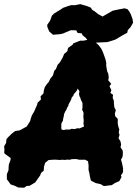

<svg xmlns="http://www.w3.org/2000/svg" viewBox="-49 -876 663 915"><path d="M66 18.6 38.4 17.6 20.4 9 1.6 2.8 -7.6 -10.2 -16.4 -21.6 -16.2 -46.6 -8.6 -64.2 -7.8 -81.6 -6.6 -93.2 1.2 -113.6 1.6 -123 -9.2 -131 -21 -139.4 -28.8 -146.2 -28 -165 -29.4 -178.8 -20 -194.8 -18.2 -212.8 -10 -222.4 7.4 -239.4 23.4 -251.4 45 -255 54.6 -260 78.4 -273.2 94.8 -299.4 97.8 -311.2 103 -326.4 113.6 -344 120.8 -360.8 127.4 -375.4 130.2 -386.6 146 -401.6 144.4 -417.2 158 -430.4 160.6 -447.8 164.6 -460.8 174.4 -475.2 184 -486.6 191 -501.4 203 -516.2 209.8 -538.8 217.6 -547.2 226 -567.8 236.6 -579.2 249.6 -601.8 257 -619.4 271.2 -631 275.8 -648 296.6 -662.6 300.4 -669.2 320.4 -677.2 334 -682.4 347.6 -682 370.8 -686.6 385 -681 397.4 -679.6 409.6 -671 419.6 -662.4 433.8 -643.8 441.4 -627.4 446.6 -613.4 454 -592.6 457.4 -576 457 -565.2 459.2 -549.6 462 -535.8 467.2 -523.8 469.2 -506 466.8 -493.4 481 -476.6 472.8 -465 481.8 -446.8 477.2 -433 489.8 -424.4 488 -410.2 493.6 -395.2 493.8 -385.6 495.6 -365.6 503 -351 498.6 -336.2 499.8 -322.6 512.2 -309.4V-286L515.4 -271L519.6 -259.8L517 -244.6L520.6 -233.4L515.8 -217L524.8 -203L528.2 -188L525.4 -174L535.8 -158.2L536.6 -144.8L535 -128.2L527.6 -115.4L532.4 -98.4L537.4 -74.8V-55L527.4 -40.4L530 -32.2L519.6 -12.8L499.2 -4L483.8 6.2L457.4 9.4L445.8 10.8L430.6 1.6L407.6 -3.4L384 -15.6L378.8 -38.2L377 -50.4L372.8 -67L373.2 -87.6L370.4 -107.6L356.6 -115L344 -114.8L329.2 -114.6L318 -117.4L310 -118L293.4 -117.4L281.8 -114.4L270.8 -115.6L262.4 -113.8L246 -114.8L237.4 -113.6L223 -114.6L214.2 -115.2L199.2 -114.6L182.4 -113.2L166.2 -100L160.6 -82L159.6 -63.2L147 -52L141.8 -39.2L128 -19.6L119.4 -7L92.6 9.2L77.8 10.6ZM255.6 -256.2 265.6 -259 274.8 -258.4 284.4 -259 292 -262.2 307.2 -261 321.2 -265.2 329.6 -263.8 339.8 -268.2 351.4 -273.2 348.8 -286.4 349.4 -295.6 350 -303.8 348.6 -315.2 348.2 -323.6 349.4 -336.6 347.2 -344.2 342.2 -353 343.6 -358.6 344.2 -368.6V-376.4L343.8 -385.6L340.8 -392L335.6 -402.4L334.8 -407.4L330.6 -415.8L327.8 -425.2L328 -433L329.8 -440.2L321.6 -454L316.6 -443.4L310.2 -435.6L303.4 -428L300 -419.6L292.4 -410.4L290.8 -403.2L284.8 -390.8L278 -379.2L276.2 -370.4L270.8 -362.8L267.6 -353.6L261.8 -344.4L256.6 -333L254.8 -321.6L252.2 -311L250.6 -300.2L244 -289.2L243.2 -280L243 -269L244 -258.8ZM360 -695.4 344.8 -707.8 339.8 -717.4 321 -718.8 314.2 -731.4 288.4 -732 251 -716.2 237.6 -713.2 204.6 -710.4 197.4 -715.6 185.4 -726.4 176.8 -747.2 175.8 -757.4 188 -774.6 192.6 -785 198.2 -801 208.4 -811.4 244.6 -833.6 250.4 -838.2 272 -846 290.2 -851.6 308 -851.2 333.2 -856.4 364.2 -847.6 383.6 -839.8 391.2 -828.4 401.6 -822.4 419 -808.6 439.8 -797.2 458.4 -808 488.2 -825 513.8 -830.6 544.6 -836.4 559 -832 567.2 -821 574.2 -808.2 582.6 -785.4 585.2 -767.4 573.2 -746.8 560.2 -732.6 557.2 -719.6 536.2 -708.4 505.4 -690 498.8 -686.6 481.2 -681 462.4 -675.4 431.2 -674 393 -671.8 383.6 -679.4 368.4 -683.8Z"/></svg>

Font: Winky Rough
Style: Italic
Weight: 400
Italic angle: -8.97852°
Designer: Simon Atzbach
Foundry: typofactur
Version: Version 1.206